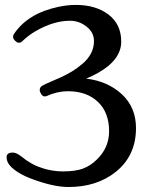

<svg xmlns="http://www.w3.org/2000/svg" viewBox="-20 -749 602 781"><path d="M330.6 -429.2Q418 -418.9 475.6 -365.7Q533.2 -312.5 533.2 -228Q533.2 -115.2 450.2 -49.3Q373.5 11.7 258.3 11.7Q198.2 11.7 111.3 -20.5Q49.3 -43.5 21.5 -74.2Q6.8 -90.3 6.8 -109.4Q6.8 -128.4 32.2 -128.4Q45.9 -128.4 64.5 -114.3Q81.1 -101.6 87.9 -96.7Q94.7 -91.8 107.4 -84.5Q120.1 -77.1 134.8 -71.3Q184.6 -51.8 237.3 -51.8Q286.1 -51.8 316.9 -63Q347.7 -74.2 373.5 -99.6Q423.8 -147.9 423.8 -215.3Q423.8 -291 378.4 -334.5Q333 -377.9 255.9 -377.9Q213.4 -377.9 169.9 -358.4Q166.5 -356.9 160.2 -356.9Q154.3 -356.9 147.9 -366Q141.6 -375 141.6 -381.8Q141.6 -394.5 151.4 -399.9Q162.6 -406.7 190.7 -418.5Q218.8 -430.2 226.6 -434.1Q252.9 -446.3 272.9 -458.5Q293 -470.7 315.2 -489.3Q337.4 -507.8 349.9 -531.5Q362.3 -555.2 362.3 -582Q362.3 -616.7 332.3 -640.6Q302.2 -664.6 264.6 -664.6Q198.2 -664.6 124.5 -622.1Q97.7 -606.9 69.3 -580.1Q64.5 -575.2 56.6 -575.2Q49.3 -575.2 41.3 -583.3Q33.2 -591.3 33.2 -598.6Q33.2 -605.5 36.1 -609.9Q92.8 -694.8 217.8 -721.2Q253.4 -729 289.1 -729Q369.6 -729 421.4 -689.7Q473.1 -650.4 473.1 -579.6Q473.1 -505.9 378.9 -452.6Q356.4 -439.9 330.6 -429.2Z"/></svg>

Font: Corben
Style: Regular
Weight: 400
Designer: vernon adams
Foundry: vernon adams
Version: Version 1.100